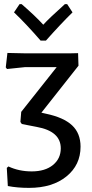

<svg xmlns="http://www.w3.org/2000/svg" viewBox="-20 -720 445 932"><path d="M306 -700 332 -660Q274 -603 203 -523H177Q105 -606 48 -660L75 -700H85Q154 -640 190 -600Q218 -631 295 -700ZM121 192Q64 192 18 183L13 95L21 88Q72 112 134 112Q199 112 237 81Q275 50 275 0Q275 -83 158 -104L86 -118L79 -128L83 -177L255 -394H100L14 -385L8 -393L16 -463L107 -461H315L359 -462L361 -401L181 -173L203 -168Q289 -150 330 -111.5Q371 -73 371 -8Q371 81 302.5 136.5Q234 192 121 192Z"/></svg>

Font: Alegreya Sans Medium
Style: Regular
Weight: 500
Designer: Juan Pablo del Peral
Foundry: Huerta Tipografica
Version: Version 2.007